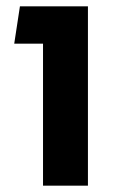

<svg xmlns="http://www.w3.org/2000/svg" viewBox="-20 -587 383 607"><path d="M116 0V-449H25L43 -567H258V0Z"/></svg>

Font: FiraGO SemiBold
Style: Regular
Weight: 600
Designer: bBox Type
Foundry: bBox Type GmbH
Version: Version 1.001;PS 001.001;hotconv 1.0.88;makeotf.lib2.5.64775